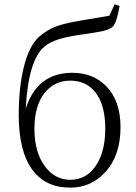

<svg xmlns="http://www.w3.org/2000/svg" viewBox="-20 -847 625 881"><path d="M302 14C365 14 418 -9 461 -55C509 -106 533 -175 533 -264C533 -344 511 -407 467 -452C426 -493 375 -513 312 -513C204 -513 133 -458 98 -348C106 -498 135 -593 184 -633C201 -648 224 -659 253 -668C275 -675 310 -682 358 -689C360 -689 363 -689 367 -690C407 -696 435 -701 450 -704C474 -710 490 -717 498 -725C510 -738 520 -770 529 -820L506 -827L482 -775C470 -773 451 -770 424 -765C389 -759 364 -755 347 -752C299 -744 263 -735 238 -726C209 -715 183 -699 159 -678C128 -650 105 -603 89 -538C74 -477 66 -404 66 -319C66 -207 87 -123 130 -66C170 -13 227 14 302 14ZM186 -84C154 -127 138 -184 138 -257C138 -327 154 -382 185 -421C215 -458 254 -477 302 -477C351 -477 390 -459 419 -422C448 -384 463 -329 463 -257C463 -184 448 -127 418 -84C389 -43 351 -22 303 -22C255 -22 216 -43 186 -84Z"/></svg>

Font: AllPunType Light
Style: Regular
Weight: 300
Version: 1.0